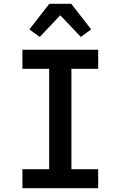

<svg xmlns="http://www.w3.org/2000/svg" viewBox="-20 -999 640 1019"><path d="M99 0V-101H241V-634H99V-735H501V-634H359V-101H501V0ZM191 -803 136 -843 242 -979H358L464 -843L409 -803L300 -918Z"/></svg>

Font: R Plex Mono
Style: Bold
Weight: 700
Monospace: yes
Designer: Belleve Invis
Foundry: Belleve Invis
Version: Version 31.8.0